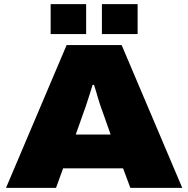

<svg xmlns="http://www.w3.org/2000/svg" viewBox="-20 -905 906 925"><path d="M9 0 301 -688H566L858 0H608L573 -94H284L250 0ZM345 -257H513L473 -370Q469 -380 464 -395Q459 -410 453.5 -428Q448 -446 443 -464Q438 -482 433 -496H426Q421 -478 413.5 -455.5Q406 -433 399 -410.5Q392 -388 385 -370ZM224 -741V-885H395V-741ZM471 -741V-885H643V-741Z"/></svg>

Font: Archivo SemiBold SemiExpanded Black
Style: Regular
Weight: 900
Width: 6
Version: Version 2.001